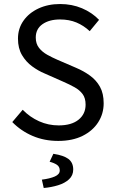

<svg xmlns="http://www.w3.org/2000/svg" viewBox="-20 -688 571 954"><path d="M269.5 12.2Q200.2 12.2 142.3 -12.5Q84.5 -37.1 41 -81.5L92.8 -142.6Q128.4 -106 174.3 -85.4Q220.2 -64.9 271.5 -64.9Q335.4 -64.9 370.4 -93.3Q405.3 -121.6 405.3 -168Q405.3 -200.7 390.4 -220.7Q375.5 -240.7 350.3 -254.6Q325.2 -268.6 293.9 -282.2L201.2 -323.2Q170.4 -335.9 139.9 -358.2Q109.4 -380.4 89.4 -414.1Q69.3 -447.8 69.3 -496.1Q69.3 -546.4 96.7 -585.2Q124 -624 171.4 -646Q218.8 -668 278.8 -668Q337.4 -668 387.2 -647Q437 -626 472.2 -589.4L425.8 -533.2Q396 -561 359.9 -576.2Q323.7 -591.3 278.3 -591.3Q224.6 -591.3 191.2 -567.9Q157.7 -544.4 157.7 -501.5Q157.7 -470.7 173.8 -450.2Q189.9 -429.7 214.6 -416Q239.3 -402.3 265.1 -391.1L357.9 -351.1Q396 -335 427.2 -312.3Q458.5 -289.6 476.8 -256.6Q495.1 -223.6 495.1 -174.8Q495.1 -123 468 -80.6Q440.9 -38.1 390.4 -12.9Q339.8 12.2 269.5 12.2ZM197.3 246.1 188 204.6Q227.5 199.7 252.2 189Q276.9 178.2 276.9 159.2Q276.9 140.1 262.5 130.6Q248 121.1 226.6 115.7L245.1 76.2Q296.9 84 320.3 102.1Q343.8 120.1 343.8 154.3Q343.8 183.6 323 202.9Q302.2 222.2 268.8 232.4Q235.4 242.7 197.3 246.1Z"/></svg>

Font: Varta Light Medium
Style: Regular
Weight: 500
Version: Version 1.004